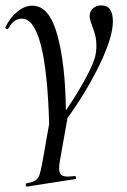

<svg xmlns="http://www.w3.org/2000/svg" viewBox="-26 -416 470 711"><path d="M331 -248Q331 -268 327 -284Q323 -300 315 -321Q306 -344 306 -357Q306 -374 318 -385Q330 -396 350 -396Q392 -396 392 -336Q392 -279 344 -179Q296 -79 224 21L196 178Q193 196 193 207Q193 224 200.5 231Q208 238 226 238Q232 238 250 236Q254 235 255.5 240.5Q257 246 253 247L74 275Q71 276 69.5 270Q68 264 72 263Q94 259 104.5 252.5Q115 246 120 232Q125 218 131 185L156 43Q145 -347 55 -347Q25 -347 6 -312Q5 -309 0 -309Q-3 -309 -5 -310.5Q-7 -312 -6 -315Q12 -352 39 -373.5Q66 -395 94 -395Q156 -395 186 -287.5Q216 -180 218 -7Q257 -64 287.5 -119.5Q318 -175 326 -205Q331 -225 331 -248Z"/></svg>

Font: CormorantInfant-MediumItalic
Style: Italic
Weight: 500
Italic angle: -10°
Designer: Christian Thalmann (Catharsis Fonts)
Foundry: Catharsis Fonts
Version: Version 3.303